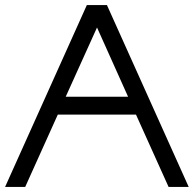

<svg xmlns="http://www.w3.org/2000/svg" viewBox="-20 -734 761 754"><path d="M0 0 321 -714H400L721 0H642L514 -284H207L79 0ZM483 -354 361 -626 238 -354Z"/></svg>

Font: Arcon
Style: Regular
Weight: 400
Designer: M. Zarth
Foundry: martin zarth - visuelle & digitale kommunikation
Version: Version 1.131;PS 001.131;hotconv 1.0.70;makeotf.lib2.5.58329